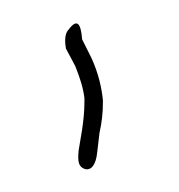

<svg xmlns="http://www.w3.org/2000/svg" viewBox="-20 -750 155 166"><path d="M37 -708 45 -693C49 -683 52 -674 53 -665V-662C53 -653 52 -645 51 -638L48 -620C47 -610 48 -606 53 -604C59 -602 63 -608 64 -618L66 -635C68 -644 69 -652 69 -663C68 -674 65 -687 59 -700L51 -716C50 -729 47 -735 39 -724C38 -723 35 -719 37 -708Z"/></svg>

Font: Stray Cat
Style: ExLtCn
Weight: 200
Version: Version 1.0